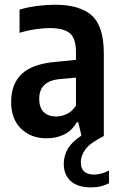

<svg xmlns="http://www.w3.org/2000/svg" viewBox="-20 -574 508 810"><path d="M177 9.5Q110.5 9.5 68.8 -31.2Q27 -72 27 -144Q27 -220 72.5 -262.8Q118 -305.5 220.5 -313.5L300.5 -321.5V-353Q300.5 -412 274.5 -433.8Q248.5 -455.5 190 -455.5Q162.5 -455.5 128.8 -450.5Q95 -445.5 62.5 -435.5V-533.5Q95.5 -543.5 135.8 -548.8Q176 -554 212 -554Q317 -554 367.5 -508.5Q418 -463 418 -347.5V0Q360.5 28.5 340.8 55.5Q321 82.5 321 110.5Q321 162.5 377.5 162.5Q406.5 162.5 440 145.5V199Q424.5 207 405.8 211.8Q387 216.5 364 216.5Q308 216.5 278.5 190Q249 163.5 249 117.5Q249 83.5 265.8 54.2Q282.5 25 323.5 -2L310 -58.5H304Q283.5 -22.5 250.5 -6.5Q217.5 9.5 177 9.5ZM145.5 -157.5Q145.5 -119 164.8 -100.8Q184 -82.5 217 -82.5Q237.5 -82.5 259.8 -92Q282 -101.5 300.5 -128V-246.5L233 -240.5Q145.5 -232.5 145.5 -157.5Z"/></svg>

Font: Encode Sans Cnd SmBold
Style: Regular
Weight: 600
Width: 3
Designer: Multiple Designers
Foundry: Impallari Type
Version: Version 3.002; ttfautohint (v1.8.3) -l 8 -r 50 -G 200 -x 14 